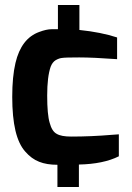

<svg xmlns="http://www.w3.org/2000/svg" viewBox="-20 -654 527 769"><path d="M42 -130Q29 -185 29 -266Q29 -347 42 -402Q65 -500 137 -526Q166 -537 187 -537H212V-634H298V-534Q385 -525 449 -504V-417Q353 -424 297 -424Q241 -424 229 -422Q217 -421 203 -413Q190 -405 183 -387Q169 -347 169 -271Q169 -195 179 -162Q188 -128 207 -118Q225 -107 265 -107Q346 -107 428 -114L456 -116V-28Q394 3 296 5V95H210V6Q167 6 137 -6Q106 -18 81 -47Q55 -76 42 -130Z"/></svg>

Font: Mina
Style: Bold
Weight: 700
Version: Version 1.000